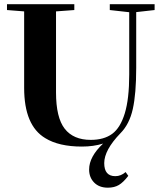

<svg xmlns="http://www.w3.org/2000/svg" viewBox="-20 -683 768 912"><path d="M368.7 13.2Q259.8 13.2 194.8 -26.9Q94.7 -86.9 94.7 -265.6V-628.9L13.2 -635.3V-663.1H333V-635.3L246.1 -628.9V-244.1Q246.1 -124.5 287.4 -71.5Q328.6 -18.6 411.1 -18.6Q473.6 -18.6 512.7 -47.1Q551.8 -75.7 572.8 -144.8Q593.8 -213.9 593.8 -329.1V-625L501.5 -635.3V-663.1H714.4V-635.3L627 -625.5V-361.3Q627 -237.8 610.8 -165.3Q594.7 -92.8 551.8 -49.8Q475.1 29.8 475.1 91.8Q475.1 153.8 527.8 153.8Q554.2 153.8 576.7 134.3L589.4 152.3Q565.9 183.1 544.4 195.8Q522.9 208.5 492.2 208.5Q451.2 208.5 427.2 184.1Q403.3 159.7 403.3 122.1Q403.3 61.5 469.7 -1Q424.3 13.2 368.7 13.2Z"/></svg>

Font: Elstob 14pt
Style: Bold
Weight: 700
Designer: Peter S. Baker
Version: Version 1.015